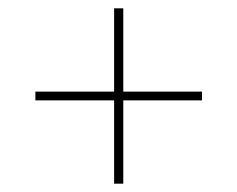

<svg xmlns="http://www.w3.org/2000/svg" viewBox="-20 -548 570 461"><path d="M276 -528V-328H465V-307H276V-107H254V-307H65V-328H254V-528Z"/></svg>

Font: Nacelle Thin
Style: Regular
Weight: 100
Designer: Sora Sagano
Foundry: Sora Sagano
Version: Version 1.000;FEAKit 1.0